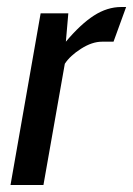

<svg xmlns="http://www.w3.org/2000/svg" viewBox="-20 -528 380 548"><path d="M10 0 96 -490H175L168 -409Q210 -459 248 -483.5Q286 -508 326 -508H340L304 -409H271Q243 -409 211.5 -389Q180 -369 165 -346L104 0Z"/></svg>

Font: Cabin VF Beta
Style: Italic
Weight: 400
Italic angle: -7°
Designer: Pablo Impallari
Foundry: Pablo Impallari. http://www.impallari.com Igino Marini. http://www.ikern.com
Version: Version 2.300